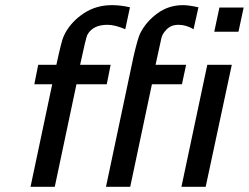

<svg xmlns="http://www.w3.org/2000/svg" viewBox="-20 -723 963 743"><path d="M98.1 0 182.1 -397H112.8L127.9 -472.2H198.2Q218.3 -566.4 226.1 -582Q228 -586.9 231.9 -594.2Q256.8 -640.1 304.4 -671.6Q352.1 -703.1 413.1 -703.1Q446.3 -703.1 482.9 -694.8L464.8 -609.9Q424.8 -627 396 -627Q338.9 -627 317.9 -587.9Q313 -579.1 290 -472.2H408.2L393.1 -397H275.9L191.9 0ZM390.1 0 497.1 -505.9Q513.2 -574.7 522 -592.8Q543.9 -637.7 587.9 -670.4Q631.8 -703.1 688 -703.1Q710 -703.1 748 -694.8L729 -609.9Q700.2 -627 671.1 -627Q642.1 -627 624.5 -608.9Q606.9 -590.8 604 -573.2L600.1 -555.2L582 -472.2H700.2L684.1 -397H567.9L483.9 0ZM682.1 0 782.2 -472.2H877L775.9 0ZM809.1 -600.1 829.1 -693.8H922.9L902.8 -600.1Z"/></svg>

Font: CMU Bright
Style: SemiBoldOblique
Weight: 600
Italic angle: -12°
Version: Version 0.7.0